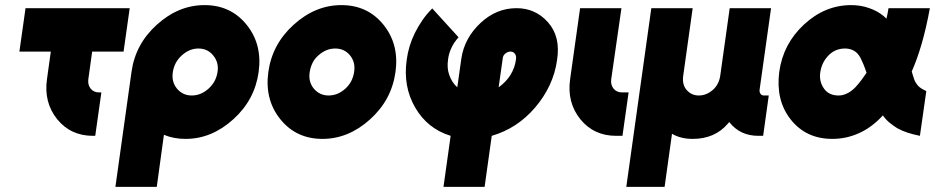

<svg xmlns="http://www.w3.org/2000/svg" viewBox="-20 -532 3662 752"><path d="M80 -500 56 -330H179L164 -222Q151 -131 204 -65Q257 0 344 0H353L377 -170H368Q347 -170 335 -185Q323 -200 326 -222L341 -330H464L488 -500Z M757 -342Q793 -342 815 -315Q838 -287 832 -250Q826 -211 797 -185Q767 -158 731 -158Q696 -158 673 -185Q651 -212 657 -250Q663 -289 692 -315Q722 -342 757 -342ZM781 -512Q679 -512 594 -435Q510 -359 495 -250L432 200H594L622 -4Q660 12 707 12Q809 12 894 -65Q978 -141 993 -250Q1008 -358 946 -435Q884 -512 781 -512Z M1317 -512Q1215 -512 1130 -435Q1046 -359 1031 -250Q1016 -142 1078 -65Q1140 12 1243 12Q1345 12 1430 -65Q1514 -141 1529 -250Q1544 -358 1482 -435Q1420 -512 1317 -512ZM1293 -342Q1329 -342 1351 -315Q1373 -288 1367 -250Q1364 -231 1356 -215Q1348 -199 1333 -185Q1303 -158 1267 -158Q1232 -158 1209 -185Q1187 -212 1193 -250Q1196 -269 1204 -285.5Q1212 -302 1227 -315Q1257 -342 1293 -342Z M2003 -500Q1924 -500 1862 -442Q1799 -383 1787 -303L1771 -190Q1749 -210 1739 -240Q1730 -266 1735 -300Q1738 -323 1747 -342Q1752 -354 1759.5 -365Q1767 -376 1776 -386L1673 -499Q1651 -477 1634.5 -453Q1618 -429 1605 -403Q1580 -352 1573 -298Q1558 -194 1606 -111Q1654 -28 1745 0L1717 200H1878L1906 0Q2006 -29 2076 -111Q2111 -152 2133 -199Q2155 -246 2162 -298Q2169 -344 2160 -380.5Q2151 -417 2126 -445Q2077 -500 2003 -500ZM1979 -330Q1991 -330 1997 -321Q2003 -313 2001 -300Q1997 -267 1979 -238Q1963 -212 1933 -190L1949 -303Q1950 -315 1959 -322Q1969 -330 1979 -330Z M2252 -500 2213 -222Q2200 -131 2253 -65Q2306 0 2393 0H2418L2442 -170H2417Q2395 -170 2383 -185Q2371 -200 2374 -222L2414 -500Z M2693 12Q2780 12 2831 -48Q2833 -50 2834 -51.5Q2835 -53 2836 -54Q2836 -53 2836.5 -53.5Q2837 -54 2837 -53Q2879 0 2950 0H2969L2991 -158H2972Q2964 -158 2959 -164Q2954 -171 2955 -180L3000 -500H2838L2801 -236Q2796 -201 2772 -180Q2747 -158 2717 -158Q2688 -158 2669 -180Q2651 -201 2656 -236L2693 -500H2531L2433 200H2583L2612 -8Q2646 12 2693 12Z M3314 -512Q3211 -512 3129 -436Q3047 -360 3032 -250Q3025 -195 3036 -148.5Q3047 -102 3077 -64Q3137 12 3240 12Q3293 12 3341 -9Q3367 -20 3391.5 -38Q3416 -56 3438 -80Q3449 -64 3463.5 -52Q3478 -40 3494 -30Q3514 -19 3536 -12Q3558 -5 3583 0L3608 -175Q3598 -180 3589.5 -185Q3581 -190 3575 -197Q3570 -203 3565.5 -210.5Q3561 -218 3559 -226Q3558 -229 3556 -235.5Q3554 -242 3551 -252Q3572 -299 3590 -361Q3608 -423 3622 -500H3460Q3458 -488 3456 -477.5Q3454 -467 3452 -459Q3449 -461 3446.5 -464Q3444 -467 3441 -469Q3417 -489 3385 -500Q3352 -512 3314 -512ZM3290 -342Q3310 -342 3325 -333Q3340 -325 3351 -304Q3356 -294 3362 -279.5Q3368 -265 3374 -247Q3364 -232 3353.5 -218Q3343 -204 3331 -191Q3313 -172 3293 -164Q3286 -161 3279 -159.5Q3272 -158 3264 -158Q3227 -158 3208 -184Q3187 -213 3193 -250Q3199 -289 3226 -316Q3252 -342 3290 -342Z"/></svg>

Font: Unageo
Style: Black-Italic
Weight: 900
Designer: Richard Sepsi
Foundry: Richard Sepsi
Version: Version 2.000